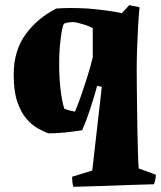

<svg xmlns="http://www.w3.org/2000/svg" viewBox="-20 -504 623 743"><path d="M264 219Q261 210 260 200Q259 190 259 180L337 156L374 -168L356 -172Q343 -125 329.5 -83.5Q316 -42 298 0Q258 6 228.5 9Q199 12 167 12Q151 6 128.5 -6Q106 -18 84 -42.5Q62 -67 47.5 -108.5Q33 -150 33 -215Q33 -308 79 -371Q125 -434 198 -471Q222 -473 254 -473Q286 -473 320 -471Q355 -468 390 -463.5Q425 -459 451 -453L461 -463L480 -484L520 -476Q517 -446 514.5 -404Q512 -362 510.5 -316.5Q509 -271 509 -232Q509 -209 509.5 -169Q510 -129 510.5 -81.5Q511 -34 512 12.5Q513 59 514 95Q515 131 517 148L583 172Q583 189 576 209Q531 210 475.5 212Q420 214 364.5 216Q309 218 264 219ZM270 -72Q279 -92 291.5 -127.5Q304 -163 317 -204Q330 -245 339 -282V-395Q327 -402 308 -408Q289 -414 271 -418Q259 -419 247 -417.5Q235 -416 227 -412Q220 -397 214.5 -352Q209 -307 209 -255Q209 -203 214.5 -156.5Q220 -110 229 -83Q247 -76 270 -72Z"/></svg>

Font: Labrada ExtraBold
Style: Regular
Weight: 800
Designer: Mercedes Jáuregui
Foundry: Omnibus-Type Team
Version: Version 1.000; ttfautohint (v1.8.4.7-5d5b)